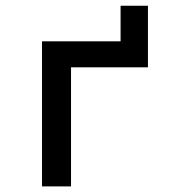

<svg xmlns="http://www.w3.org/2000/svg" viewBox="-20 -665 626 685"><path d="M129.9 0V-517.6H410.2V-644.5H507.8V-424.8H233.4V0Z"/></svg>

Font: CaskaydiaMono NF
Style: Regular
Weight: 400
Designer: Aaron Bell
Foundry: Saja Typeworks
Version: Version 2111.001; ttfautohint (v1.8.4);Nerd Fonts 3.1.1